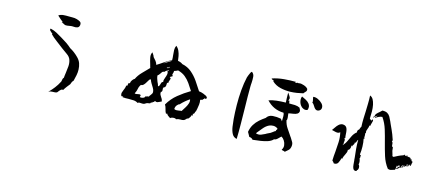

<svg xmlns="http://www.w3.org/2000/svg" viewBox="-54 -1260 4107 1810"><g transform="rotate(15 2000.0 -355.5)"><path d="M667 -255Q668 -229 662.5 -200.5Q657 -172 649 -142Q639 -133 635 -123Q631 -113 627 -102Q617 -90 602 -70.5Q587 -51 576 -32Q565 -37 552.5 -25.5Q540 -14 532 -2Q526 8 510.5 9Q495 10 477.5 10.5Q460 11 445 20Q445 20 460 5Q475 -10 497 -38Q519 -66 539 -105Q542 -118 543.5 -128Q545 -138 553 -145Q554 -157 555.5 -169.5Q557 -182 559 -195Q564 -227 566.5 -260.5Q569 -294 559 -323Q550 -350 521.5 -369.5Q493 -389 468 -408Q432 -437 398.5 -461Q365 -485 338 -513Q337 -514 340 -515Q343 -516 341 -518Q338 -521 331 -526Q322 -533 314.5 -541.5Q307 -550 313 -561Q348 -553 377 -537Q406 -521 434 -504Q462 -488 489 -469.5Q516 -451 539 -430Q560 -419 583 -401.5Q606 -384 624 -365Q647 -342 656.5 -314.5Q666 -287 667 -255ZM562 -696Q572 -690 573.5 -677Q575 -664 570 -652.5Q565 -641 553 -637Q544 -634 534.5 -633.5Q525 -633 515 -634Q510 -634 504.5 -634.5Q499 -635 494 -634Q489 -633 484 -632.5Q479 -632 475 -631Q465 -629 455.5 -628Q446 -627 437 -628Q433 -629 429.5 -631Q426 -633 423 -634Q417 -638 412 -640Q407 -642 400 -640Q400 -645 404.5 -646.5Q409 -648 409 -648Q393 -660 378.5 -673Q364 -686 350 -699Q370 -713 396 -715Q422 -717 450 -716Q458 -716 466 -716Q474 -716 482 -716Q506 -717 527 -711Q548 -705 562 -696Z M1906 -312Q1906 -309 1903 -306Q1899 -304 1900 -300Q1897 -298 1891 -300Q1886 -302 1882 -300Q1881 -291 1876 -291Q1871 -291 1869 -281Q1865 -282 1862.5 -281.5Q1860 -281 1858 -280Q1856 -279 1854 -278Q1852 -277 1848 -278Q1853 -253 1850 -230Q1847 -207 1843 -185Q1841 -179 1840 -173Q1839 -167 1838 -161Q1833 -161 1832.5 -155Q1832 -149 1829 -141.5Q1826 -134 1814 -130Q1814 -129 1815 -128Q1818 -125 1819 -122.5Q1820 -120 1817 -115Q1816 -114 1813 -115Q1809 -117 1807 -115Q1807 -105 1796.5 -91Q1786 -77 1783 -75Q1779 -74 1778 -76Q1777 -78 1777 -78Q1777 -78 1767 -67Q1757 -56 1749 -53Q1734 -48 1714.5 -49Q1695 -50 1675 -41Q1672 -47 1660 -48Q1648 -49 1636 -46Q1624 -43 1619 -37Q1609 -45 1598 -51.5Q1587 -58 1582 -71Q1579 -71 1576 -69Q1573 -67 1570 -68Q1560 -85 1555 -108.5Q1550 -132 1539 -149Q1575 -211 1628.5 -254.5Q1682 -298 1743 -334Q1721 -370 1699 -401Q1677 -432 1648.5 -455.5Q1620 -479 1576 -491Q1568 -486 1558.5 -482.5Q1549 -479 1539 -476Q1541 -471 1539.5 -464.5Q1538 -458 1536 -452Q1535 -447 1533.5 -442Q1532 -437 1533 -433L1542 -430Q1540 -422 1530 -419Q1520 -416 1517 -408Q1517 -408 1517 -407Q1521 -401 1526 -405Q1528 -397 1526 -391Q1524 -385 1522 -379Q1520 -373 1518 -367.5Q1516 -362 1517 -356Q1516 -351 1514 -351Q1512 -351 1510 -352Q1507 -353 1505 -352Q1505 -350 1505 -346Q1505 -335 1504 -324.5Q1503 -314 1496 -306Q1493 -308 1492 -304Q1491 -300 1486 -303Q1477 -285 1483 -275Q1482 -272 1481 -266Q1481 -262 1480 -259Q1479 -256 1471 -254Q1469 -237 1474 -227Q1479 -217 1485 -208Q1491 -200 1496 -190.5Q1501 -181 1502 -167Q1497 -166 1492 -163.5Q1487 -161 1483 -159Q1473 -154 1464 -151Q1455 -148 1443 -155Q1438 -155 1434 -149Q1432 -146 1429.5 -143.5Q1427 -141 1421 -143Q1421 -143 1420.5 -137.5Q1420 -132 1406 -133Q1405 -122 1395 -121.5Q1385 -121 1375 -118Q1365 -115 1358 -109.5Q1351 -104 1341 -102Q1335 -101 1329.5 -101.5Q1324 -102 1319 -102Q1310 -103 1301.5 -103Q1293 -103 1286 -96Q1266 -109 1242.5 -110Q1219 -111 1194 -111Q1180 -110 1164.5 -110Q1149 -110 1134 -112Q1135 -115 1137 -116.5Q1139 -118 1140 -121Q1140 -121 1138 -120Q1134 -119 1127 -118Q1120 -117 1119 -124Q1113 -138 1116.5 -151Q1120 -164 1126 -178Q1131 -189 1135 -200.5Q1139 -212 1140 -226Q1152 -226 1152 -233Q1152 -240 1153 -248Q1154 -256 1168 -257Q1168 -271 1178.5 -286.5Q1189 -302 1202 -309Q1219 -346 1252.5 -380Q1286 -414 1316 -445Q1314 -452 1311.5 -460Q1309 -468 1307 -477Q1297 -507 1290.5 -539.5Q1284 -572 1298 -593Q1303 -583 1310 -574Q1317 -565 1320 -553Q1333 -540 1346 -523Q1359 -506 1363 -488Q1396 -508 1427.5 -530.5Q1459 -553 1496 -569Q1497 -580 1495.5 -592.5Q1494 -605 1493 -618Q1490 -643 1489.5 -667Q1489 -691 1499 -711Q1519 -695 1529.5 -671Q1540 -647 1544.5 -622.5Q1549 -598 1551 -578Q1581 -573 1598 -559Q1652 -548 1691 -515Q1730 -482 1760 -438.5Q1790 -395 1817 -352Q1841 -349 1861.5 -341Q1882 -333 1897 -325Q1896 -320 1898.5 -317.5Q1901 -315 1905 -313Q1906 -312 1906 -312ZM1400 -235Q1399 -252 1388 -270.5Q1377 -289 1365.5 -307.5Q1354 -326 1350 -343Q1346 -342 1341 -339.5Q1336 -337 1335 -334Q1333 -331 1327 -321Q1321 -310 1312 -296.5Q1303 -283 1293 -274.5Q1283 -266 1273 -269Q1257 -248 1253.5 -225Q1250 -202 1236 -176Q1244 -173 1252 -174Q1260 -175 1267 -177Q1276 -179 1283.5 -179.5Q1291 -180 1295 -173Q1296 -169 1294 -164Q1291 -160 1292 -155Q1299 -152 1311 -153.5Q1323 -155 1332 -160.5Q1341 -166 1338 -173Q1342 -173 1345.5 -174.5Q1349 -176 1352 -177Q1357 -179 1362 -180.5Q1367 -182 1372 -180Q1375 -186 1378.5 -191.5Q1382 -197 1386 -201Q1392 -209 1396.5 -216.5Q1401 -224 1400 -235ZM1493 -470Q1475 -463 1468 -458Q1461 -453 1455 -445Q1441 -445 1433 -435.5Q1425 -426 1418.5 -414.5Q1412 -403 1400 -396Q1400 -381 1405 -366Q1410 -351 1416 -336Q1421 -327 1425 -317Q1429 -307 1431 -297Q1442 -301 1445 -312.5Q1448 -324 1452 -335.5Q1456 -347 1468 -349Q1465 -360 1468.5 -371.5Q1472 -383 1476 -395Q1482 -410 1485.5 -426.5Q1489 -443 1480 -461Q1495 -461 1493 -470ZM1755 -257Q1735 -244 1713.5 -226Q1692 -208 1672 -186Q1660 -184 1647.5 -168Q1635 -152 1635 -130Q1645 -124 1657.5 -124.5Q1670 -125 1682 -127Q1688 -129 1694.5 -129.5Q1701 -130 1706 -130Q1708 -133 1712 -139Q1723 -156 1735.5 -176.5Q1748 -197 1754.5 -218Q1761 -239 1755 -257ZM1496 -563Q1474 -557 1456.5 -545Q1439 -533 1425 -519ZM1489 -504Q1485 -493 1479 -493.5Q1473 -494 1465 -488Q1470 -484 1477.5 -486.5Q1485 -489 1489.5 -494.5Q1494 -500 1489 -504Z M2794 -74Q2790 -49 2775 -36Q2760 -23 2745 -10Q2739 -15 2728.5 -16Q2718 -17 2712 -22Q2727 -43 2724 -67.5Q2721 -92 2708 -112Q2695 -132 2678 -141Q2668 -133 2651.5 -115.5Q2635 -98 2617 -98Q2600 -78 2568 -67Q2536 -56 2498 -50.5Q2460 -45 2422 -41Q2411 -58 2386 -59Q2378 -73 2374 -81Q2370 -89 2362 -102Q2369 -144 2388.5 -175.5Q2408 -207 2435 -230.5Q2462 -254 2489 -272Q2509 -304 2548.5 -307Q2588 -310 2629 -302L2645 -281Q2645 -284 2645 -293Q2646 -309 2645.5 -330.5Q2645 -352 2639 -363Q2538 -365 2471 -439Q2505 -451 2545.5 -455.5Q2586 -460 2635 -461Q2632 -497 2632 -558Q2632 -558 2638.5 -549Q2645 -540 2652 -528.5Q2659 -517 2660 -509Q2660 -505 2657 -497Q2656 -493 2654.5 -489.5Q2653 -486 2654 -482L2660 -488Q2663 -487 2664 -481.5Q2665 -476 2666 -470Q2667 -460 2669 -461Q2697 -462 2724 -460.5Q2751 -459 2772 -448Q2786 -425 2783.5 -411.5Q2781 -398 2769 -390Q2753 -380 2728.5 -377Q2704 -374 2684 -369Q2684 -367 2685 -361Q2687 -347 2689 -327.5Q2691 -308 2684 -302Q2693 -261 2713.5 -231Q2734 -201 2760 -162Q2762 -159 2764.5 -156Q2767 -153 2769 -149Q2780 -133 2789 -116Q2798 -99 2794 -74ZM2276 -10Q2244 -16 2229 -44.5Q2214 -73 2208.5 -111.5Q2203 -150 2200 -184Q2195 -246 2194 -318.5Q2193 -391 2199 -463Q2205 -535 2219 -595Q2221 -601 2226.5 -616Q2232 -631 2239 -644.5Q2246 -658 2252 -658Q2273 -643 2275 -616Q2277 -589 2275 -557Q2274 -548 2273.5 -539Q2273 -530 2273 -521Q2272 -476 2273 -420Q2274 -364 2275 -304Q2276 -230 2277 -153.5Q2278 -77 2276 -10ZM2797 -637Q2800 -622 2795 -615Q2790 -608 2784 -602Q2780 -599 2777 -595.5Q2774 -592 2772 -588Q2744 -581 2712 -576Q2680 -571 2648 -570Q2599 -569 2552 -580Q2505 -591 2471 -622Q2468 -624 2471 -629Q2471 -631 2471 -631Q2467 -634 2458 -636.5Q2449 -639 2447 -646Q2500 -664 2561 -669.5Q2622 -675 2678 -674Q2678 -671 2673.5 -670Q2669 -669 2669 -669Q2670 -664 2678 -665Q2686 -666 2690 -668Q2690 -672 2700 -669Q2713 -666 2712 -671Q2729 -672 2756.5 -663Q2784 -654 2797 -637ZM2622 -204Q2602 -219 2579 -219Q2556 -219 2539 -211Q2509 -197 2484 -166Q2459 -135 2441 -114Q2444 -111 2441 -108Q2439 -106 2441 -105Q2468 -101 2487 -108Q2506 -115 2525 -125Q2531 -129 2537.5 -132.5Q2544 -136 2551 -139Q2570 -146 2588 -161Q2606 -176 2613 -177Q2612 -182 2613.5 -185Q2615 -188 2617 -190Q2619 -192 2621 -195Q2623 -198 2622 -204ZM2977 -501Q2976 -483 2961.5 -473Q2947 -463 2931 -467Q2919 -471 2910 -483.5Q2901 -496 2893.5 -508.5Q2886 -521 2876 -525Q2879 -532 2877.5 -540.5Q2876 -549 2874 -558Q2873 -564 2871.5 -569.5Q2870 -575 2870 -580Q2891 -584 2916.5 -572.5Q2942 -561 2960 -542Q2978 -523 2977 -501ZM2850 -446Q2831 -439 2813.5 -445.5Q2796 -452 2784 -467Q2769 -485 2764 -510.5Q2759 -536 2768 -556Q2787 -547 2808.5 -536Q2830 -525 2843 -508Q2852 -497 2855 -481.5Q2858 -466 2850 -446Z M3468 -523Q3474 -515 3472.5 -504.5Q3471 -494 3467 -483Q3465 -476 3463 -469Q3461 -462 3462 -456Q3458 -457 3454 -455Q3452 -454 3451 -454Q3452 -446 3449.5 -438.5Q3447 -431 3444 -423Q3440 -413 3437 -402Q3434 -391 3439 -376H3431Q3434 -370 3434.5 -364Q3435 -358 3435 -352Q3434 -345 3434.5 -337.5Q3435 -330 3439 -321Q3435 -320 3433 -322Q3431 -324 3431 -324Q3439 -290 3440 -246.5Q3441 -203 3436 -171Q3437 -167 3441 -165.5Q3445 -164 3448 -162Q3446 -159 3446 -155.5Q3446 -152 3446 -149Q3446 -145 3446 -140.5Q3446 -136 3442 -131Q3447 -127 3450 -107Q3453 -87 3448 -76Q3456 -70 3458.5 -57.5Q3461 -45 3458 -33Q3455 -21 3445 -18Q3443 -14 3447 -13Q3451 -12 3451 -12Q3436 -6 3426.5 -9.5Q3417 -13 3412 -22Q3404 -37 3402.5 -60.5Q3401 -84 3399 -102Q3398 -107 3397.5 -112.5Q3397 -118 3397 -124Q3392 -164 3388 -210Q3384 -256 3385 -298Q3379 -294 3377 -286Q3375 -278 3371.5 -271Q3368 -264 3359 -263Q3362 -256 3359.5 -250.5Q3357 -245 3353 -241Q3350 -237 3348 -233.5Q3346 -230 3347 -226Q3344 -223 3341 -227Q3338 -231 3335 -229Q3339 -224 3337 -212.5Q3335 -201 3329 -191.5Q3323 -182 3315 -182Q3317 -168 3312.5 -156Q3308 -144 3302 -132Q3297 -122 3292 -111Q3287 -100 3286 -87Q3286 -87 3283.5 -88.5Q3281 -90 3278 -90Q3272 -66 3261 -44Q3250 -22 3220 -24Q3216 -30 3211 -36.5Q3206 -43 3200 -47Q3200 -69 3202 -91Q3204 -113 3206 -136Q3210 -182 3212 -229Q3214 -276 3203 -324Q3192 -313 3176 -313Q3163 -313 3149 -317.5Q3135 -322 3122 -324Q3133 -338 3143.5 -354.5Q3154 -371 3167 -383Q3178 -394 3192 -399Q3206 -404 3223 -399Q3237 -395 3244 -384.5Q3251 -374 3254 -360Q3258 -342 3258.5 -321Q3259 -300 3263 -283Q3259 -284 3257 -282Q3255 -280 3255 -280Q3261 -272 3262.5 -265.5Q3264 -259 3263 -252Q3263 -248 3260 -245Q3258 -243 3261 -240Q3264 -236 3259.5 -223.5Q3255 -211 3255 -211Q3278 -234 3290.5 -262Q3303 -290 3317 -317.5Q3331 -345 3356 -364Q3353 -367 3354 -371Q3355 -375 3356 -379Q3359 -387 3359 -390Q3365 -388 3368 -393.5Q3371 -399 3373 -407Q3375 -412 3377 -417.5Q3379 -423 3382 -425Q3380 -464 3381 -501.5Q3382 -539 3384 -576Q3385 -615 3386 -653.5Q3387 -692 3385 -731Q3405 -724 3416.5 -703.5Q3428 -683 3434 -654Q3440 -625 3440.5 -590Q3441 -555 3439 -520Q3444 -517 3448 -513Q3452 -509 3457 -506Q3465 -511 3468 -523ZM3933 -214Q3934 -210 3932 -207.5Q3930 -205 3927 -202Q3921 -197 3927 -194Q3927 -188 3924 -188Q3921 -188 3921 -188Q3919 -188 3915 -193Q3910 -199 3907 -197Q3910 -193 3907 -191Q3906 -190 3905.5 -188Q3905 -186 3907 -182Q3897 -175 3886.5 -175.5Q3876 -176 3869 -165Q3865 -166 3867 -172Q3870 -179 3863 -180Q3861 -176 3861.5 -169.5Q3862 -163 3860 -156Q3851 -154 3846 -159Q3846 -159 3846 -159Q3850 -162 3854 -165.5Q3858 -169 3852 -174Q3847 -173 3845.5 -168.5Q3844 -164 3840 -162Q3845 -158 3844.5 -155.5Q3844 -153 3846 -151Q3845 -146 3841 -146.5Q3837 -147 3838 -152Q3825 -145 3819.5 -136.5Q3814 -128 3794 -128V-116Q3791 -115 3788 -114Q3785 -113 3782 -112Q3768 -107 3754 -103.5Q3740 -100 3725 -107Q3688 -155 3669 -215.5Q3650 -276 3634 -339Q3619 -399 3601 -458Q3583 -517 3549 -566Q3532 -565 3514 -556.5Q3496 -548 3483 -537Q3482 -540 3485 -544.5Q3488 -549 3493 -553Q3496 -556 3499 -559.5Q3502 -563 3503 -566Q3503 -566 3492 -558.5Q3481 -551 3468 -537Q3465 -542 3467 -544.5Q3469 -547 3473 -550Q3476 -552 3478 -554.5Q3480 -557 3480 -560H3474Q3485 -582 3498.5 -592Q3512 -602 3534 -624Q3565 -625 3582.5 -615Q3600 -605 3611 -586Q3622 -567 3632 -544Q3634 -539 3636.5 -533.5Q3639 -528 3641 -523Q3654 -495 3663.5 -474Q3673 -453 3681.5 -431.5Q3690 -410 3699 -382Q3700 -378 3699.5 -375.5Q3699 -373 3698 -371Q3696 -367 3696 -364Q3705 -361 3705.5 -349.5Q3706 -338 3707.5 -327.5Q3709 -317 3719 -315Q3720 -294 3722.5 -282Q3725 -270 3729 -260Q3733 -250 3736 -232Q3740 -233 3744 -230Q3747 -229 3748 -229Q3766 -239 3788 -249.5Q3810 -260 3829 -266Q3842 -270 3846 -278Q3849 -277 3849 -274Q3849 -271 3849 -268Q3849 -267 3849 -266Q3857 -271 3863 -271Q3869 -271 3875 -275Q3879 -270 3877 -268.5Q3875 -267 3872 -267Q3865 -266 3866 -263Q3878 -268 3895 -264Q3912 -260 3907 -249H3921Q3918 -240 3923.5 -235Q3929 -230 3930 -234Q3934 -232 3933.5 -225.5Q3933 -219 3927 -214Q3928 -211 3930.5 -212.5Q3933 -214 3933 -214ZM3826 -151Q3827 -154 3826 -158Q3824 -162 3826 -165H3814Q3815 -161 3814 -155.5Q3813 -150 3806 -151Q3808 -157 3804 -157Q3800 -157 3797 -154Q3800 -148 3800 -147Q3800 -146 3799 -144Q3796 -142 3794 -139Q3802 -133 3805 -135Q3808 -137 3810 -141Q3813 -144 3816 -147.5Q3819 -151 3826 -151ZM3901 -194Q3897 -195 3895 -194Q3893 -193 3892 -191Q3890 -188 3889 -188Q3889 -193 3886 -191Q3883 -184 3885.5 -182.5Q3888 -181 3895 -182Q3895 -185 3897.5 -188.5Q3900 -192 3901 -194Z"/></g></svg>

Font: Yuji Boku
Style: Regular
Weight: 400
Designer: Kataoka Yuji
Foundry: Kinuta Font Factory
Version: Version 3.002